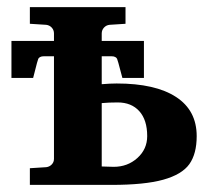

<svg xmlns="http://www.w3.org/2000/svg" viewBox="-20 -520 603 540"><path d="M533.2 -137.2Q533.2 -87.4 512.5 -58.3Q491.7 -29.3 439.2 -14.6Q386.7 0 293.9 0H64V-46.9L109.9 -49.8Q119.1 -50.8 125.5 -57.4Q131.8 -64 131.8 -73.2V-361.8H104Q96.7 -361.8 92.8 -359.6Q88.9 -357.4 87.6 -354.5Q86.4 -351.6 84 -342.8L73.2 -300.8H12.2V-404.8H131.8V-425.8Q131.8 -435.5 125.5 -442.4Q119.1 -449.2 109.9 -450.2L64 -453.1V-500H333V-453.1L288.1 -450.2Q278.8 -449.2 272.5 -442.4Q266.1 -435.5 266.1 -425.8V-404.8H384.8V-300.8H324.2L313 -342.8Q310.5 -351.6 309.3 -354.5Q308.1 -357.4 304.2 -359.6Q300.3 -361.8 293 -361.8H266.1V-283.2Q290.5 -285.2 308.1 -285.2Q417 -285.2 475.1 -247.3Q533.2 -209.5 533.2 -137.2ZM394 -137.2Q394 -182.6 371.8 -207.3Q349.6 -231.9 311 -231.9Q285.6 -231.9 266.1 -230V-51.8Q268.6 -51.8 282.2 -51.3Q295.9 -50.8 299.8 -50.8Q338.9 -50.8 366.5 -75.7Q394 -100.6 394 -137.2Z"/></svg>

Font: Veleka
Style: Bold
Weight: 700
Designer: Stefan Peev, Context Ltd, 2016; SIL International, 1997-2014.
Foundry: Stefan Peev, Context Ltd, 2016
Version: Version 1.000